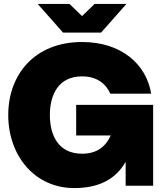

<svg xmlns="http://www.w3.org/2000/svg" viewBox="-20 -946 842 978"><path d="M358 12C489 12 572 -37 620 -122V0H760V-412H368V-256H544C517 -196 470 -163 398 -163C278 -163 234 -256 234 -360C234 -464 278 -557 398 -557C473 -557 519 -520 542 -469H750C725 -621 596 -732 398 -732C156 -732 22 -566 22 -360C22 -154 156 12 358 12ZM172 -926 301 -780H495L624 -926H462L398 -864L334 -926Z"/></svg>

Font: Aspekta 900
Style: Regular
Weight: 900
Designer: Ivo Dolenc
Version: Version 2.000